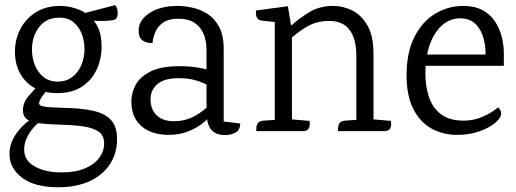

<svg xmlns="http://www.w3.org/2000/svg" viewBox="-20 -528 2079 773"><path d="M388.8 -334.2Q387.4 -284.3 367.1 -243.4Q346.8 -202.5 307.8 -177.8Q268.7 -153.1 210.2 -153.1Q133.3 -153.1 88.9 -196Q44.5 -238.9 40.5 -306.7Q37.4 -358.3 58.1 -403.4Q78.8 -448.5 121 -476.3Q163.1 -504.2 221.7 -504.2Q263.8 -504.2 302.6 -487.2Q341.4 -470.2 365.9 -433.2Q390.4 -396.3 388.8 -334.2ZM213.7 -199.3Q248 -200 271.8 -218.6Q295.6 -237.1 307.9 -266.9Q320.2 -296.8 320.2 -330.4Q320.2 -363.1 308.8 -392.4Q297.4 -421.7 274.1 -440Q250.8 -458.2 214.7 -456.6Q164.9 -455.8 136.8 -418.2Q108.7 -380.6 108.7 -328.4Q108.7 -294.9 120.6 -265.3Q132.5 -235.7 155.8 -217.5Q179.1 -199.3 213.7 -199.3ZM147.8 -197.1 186.3 -181.6Q159.6 -155.5 147.8 -136.9Q135.9 -118.3 137.5 -110.3Q139 -103.3 152 -100.1Q165 -96.8 185 -96.1Q204.9 -95.4 227.6 -94.2Q306.6 -93 355.6 -81.8Q404.7 -70.6 428 -43.7Q451.3 -16.8 451.3 31.8Q451.3 89.1 422.6 133Q393.9 176.9 340.9 201.4Q287.8 225.9 214.1 225.9Q119.6 225.9 68.9 187.5Q18.2 149.1 18.2 91.7Q18.2 60.1 32.3 32.1Q46.5 4.2 69.3 -18.8Q92.2 -41.8 119.5 -57.8Q146.8 -73.8 174.2 -80.8L185.3 -63.2Q156.1 -53.1 131.5 -30.9Q106.9 -8.7 92 18.8Q77.2 46.4 77.2 73.4Q77.2 118.6 120 142.4Q162.9 166.1 227.9 166.1Q284.5 166.1 322.9 149.6Q361.2 133.1 380.3 106.3Q399.4 79.5 399.4 50.2Q399.4 16.6 375.8 1.1Q352.2 -14.4 310.7 -19.8Q269.2 -25.2 215 -26.4Q174.2 -27.6 141.9 -31Q109.6 -34.4 90.9 -46.4Q72.3 -58.4 72.3 -84.7Q72.3 -114.4 95.3 -141.8Q118.4 -169.2 147.8 -197.1ZM299 -469.5 443.9 -507.5Q449.9 -500.5 452.4 -489.4Q454.9 -478.4 453.4 -467.3Q451.9 -456.2 443.9 -450.2Q435.9 -446.2 417 -444.7Q398.1 -443.2 376.9 -443.7Q355.6 -444.2 339.8 -445.2Q324 -446.2 321 -445.2Z M695.9 -504.2Q720 -504.2 751.7 -497.8Q783.3 -491.5 812.7 -473.8Q842.1 -456.1 861.3 -421.7Q880.6 -387.2 880.6 -331.1V-38.8L947.1 -30.8Q947.1 -5.8 929.2 5Q911.2 15.8 886.3 15.8Q857.3 15.8 840.6 3.4Q824 -9.1 817.7 -30Q811.5 -50.9 811.5 -76.7V-327.2Q811.5 -363.4 799.4 -391.8Q787.3 -420.2 762.6 -436.4Q737.8 -452.6 699.2 -452.6Q658 -452.6 636 -436.6Q613.9 -420.6 604.8 -397.7Q595.7 -374.8 594.1 -354.9Q572.7 -353.3 555.4 -364.1Q538.2 -375 538.2 -404.5Q538.2 -446.7 581.8 -475.5Q625.4 -504.2 695.9 -504.2ZM703.4 -261.6Q748.1 -261.6 785.6 -254.5Q823.2 -247.4 847.3 -235.1L848.5 -158.3Q840.6 -170.1 820.4 -182.5Q800.2 -194.9 769.8 -204.1Q739.4 -213.3 699.7 -213.3Q641.2 -213.3 613.6 -189.2Q586 -165.1 586 -128.8Q586 -86.8 611.2 -63.4Q636.5 -39.9 680.2 -39.9Q725.4 -39.9 764.7 -61.2Q803.9 -82.6 831.6 -115.6L836.6 -74.5Q822.6 -53.1 797 -32.6Q771.3 -12 736.4 1.5Q701.5 15 659.3 15Q589.7 15 549.2 -20.4Q508.8 -55.8 508.8 -119.3Q508.8 -152.4 525.3 -184.8Q541.9 -217.2 584.4 -239.4Q627 -261.6 703.4 -261.6Z M1483.7 -47.3 1553.9 -41.3Q1554.9 -36.3 1554.7 -26.2Q1554.5 -16.2 1548.6 -8.1Q1542.6 0 1526.3 0H1340.1Q1341.1 -5 1341.2 -14.6Q1341.3 -24.2 1347.5 -32.8Q1353.7 -41.5 1371.4 -42.5L1414.6 -45.3V-303.9Q1414.6 -370.5 1387.9 -407.1Q1361.1 -443.7 1304.3 -443.7Q1260.7 -443.7 1226.9 -426.6Q1193.1 -409.4 1155.3 -377.2V-47.3L1226.3 -41.3Q1227.3 -36.3 1227.1 -26.2Q1226.9 -16.2 1220.9 -8.1Q1215 0 1198.7 0H1011.2Q1012.2 -5 1012.3 -14.6Q1012.4 -24.2 1018.7 -32.8Q1024.9 -41.5 1042.6 -42.5L1086.2 -45.3V-439.4L1033.8 -445Q1021.9 -446.2 1016.7 -453.6Q1011.4 -460.9 1010.8 -470.3Q1010.2 -479.7 1010.2 -485.7L1139.1 -502.9L1151.6 -426.9H1154.6Q1183.6 -453.7 1225.1 -479Q1266.7 -504.2 1321.8 -504.2Q1361.5 -504.2 1398.4 -485.7Q1435.2 -467.2 1459.5 -425.1Q1483.7 -383.1 1483.7 -311.6Z M1844.7 -504.2Q1890.8 -504.2 1922.4 -487.3Q1954.1 -470.4 1972.7 -442Q1991.4 -413.6 2000 -379.6Q2008.7 -345.6 2008.5 -311.5V-263.2H1659.4L1658.3 -308.5H1966.8L1933.9 -280.1Q1938.1 -330.3 1927.9 -369.6Q1917.7 -408.9 1894.3 -431.6Q1870.8 -454.2 1832.9 -454.2Q1791.8 -454.2 1760.1 -426.4Q1728.5 -398.6 1710.5 -348.7Q1692.6 -298.9 1692.6 -232.4Q1692.6 -181.4 1706.9 -138Q1721.1 -94.6 1754.9 -68.5Q1788.6 -42.4 1846.1 -42.4Q1874.5 -42.4 1898.3 -49.2Q1922.1 -56.1 1944 -67.9Q1965.9 -79.7 1985.6 -95.8Q1991.2 -91.4 1994.4 -84.2Q1997.7 -77 1997.7 -70.8Q1997.7 -53.9 1973.8 -33.6Q1949.9 -13.3 1909.5 0.9Q1869.2 15 1821 15Q1761.7 15 1715.5 -11.5Q1669.4 -38.1 1643.2 -91Q1616.9 -143.9 1616.9 -224.5Q1616.9 -317.3 1648.5 -379.4Q1680.1 -441.6 1732.2 -472.9Q1784.4 -504.2 1844.7 -504.2Z"/></svg>

Font: Karma Variable Light
Style: Regular
Weight: 300
Designer: Joana Correia
Foundry: Indian Type Foundry
Version: Version 3.000